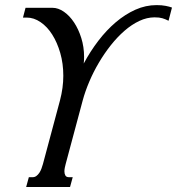

<svg xmlns="http://www.w3.org/2000/svg" viewBox="-20 -747 707 767"><path d="M219.7 -346.2Q232.9 -396.5 232.9 -444.3Q232.9 -493.2 220.7 -535.4Q208.5 -577.6 188.5 -609.1Q168.5 -640.6 141.8 -658.7Q115.2 -676.8 86.9 -676.8H71.8L82 -715.8H189.9Q212.4 -715.8 235.1 -700.2Q257.8 -684.6 275.6 -657.7Q293.5 -630.9 304.7 -595.2Q315.9 -559.6 315.9 -519.5Q315.9 -506.3 314.5 -493.2Q340.3 -541.5 372.8 -584Q405.3 -626.5 442.6 -658.2Q480 -689.9 521 -708.3Q562 -726.6 605.5 -726.6Q626.5 -726.6 641.6 -723.6Q656.7 -720.7 667 -716.8L653.3 -664.1Q646.5 -667.5 640.6 -669.9Q634.8 -672.4 628.7 -674.1Q622.6 -675.8 615.2 -676.8Q607.9 -677.7 597.7 -677.7Q566.9 -677.7 536.4 -663.3Q505.9 -648.9 477.3 -624Q448.7 -599.1 422.6 -566.2Q396.5 -533.2 374.8 -496.3Q353 -459.5 336.7 -420.9Q320.3 -382.3 310.5 -346.2L242.2 -91.3Q240.2 -84 238.8 -76.7Q237.3 -69.3 237.3 -62.5Q237.3 -52.7 241.2 -45.9Q245.1 -39.1 255.9 -39.1H270.5L259.8 0H84.5L95.2 -39.1H109.9Q118.7 -39.1 125.2 -43.9Q131.8 -48.8 137 -56.4Q142.1 -64 145.5 -73.2Q148.9 -82.5 151.4 -91.3Z"/></svg>

Font: Arian AMU Serif
Style: Italic
Weight: 400
Italic angle: -15°
Designer: Ruben Hakobyan (Tarumian)
Foundry: Ruben Hakobyan (Tarumian)
Version: Version 1.002